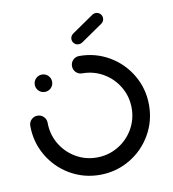

<svg xmlns="http://www.w3.org/2000/svg" viewBox="-79 -760 747 831"><g transform="rotate(-10 294.5 -344.5)"><path d="M83.3 -431.1Q83.3 -447 94.4 -458.1Q105.6 -469.3 121.5 -469.3Q137.4 -469.3 148.5 -458.1Q159.6 -447 159.6 -431.1Q159.6 -415.2 148.5 -404.1Q137.4 -393 121.5 -393Q105.6 -393 94.4 -404.1Q83.3 -415.2 83.3 -431.1ZM255.9 -482.2Q255.9 -498.1 267 -509.3Q278.1 -520.4 294.1 -520.4Q365.2 -520.4 425.2 -485.4Q485.2 -450.4 520.2 -390.4Q555.2 -330.4 555.2 -259.3Q555.2 -188.1 520.2 -128.1Q485.2 -68.1 425.2 -33.1Q365.2 1.9 294.1 1.9Q223 1.9 163.1 -33.1Q103.3 -68.1 68.3 -128.1Q33.3 -188.1 33.3 -259.3Q33.3 -275.2 44.4 -286.3Q55.6 -297.4 71.5 -297.4Q87 -297.4 98.3 -286.3Q109.6 -275.2 109.6 -259.3Q109.6 -208.9 134.4 -166.5Q159.3 -124.1 201.5 -99.3Q243.7 -74.4 294.1 -74.4Q344.4 -74.4 386.9 -99.3Q429.3 -124.1 454.1 -166.5Q478.9 -208.9 478.9 -259.3Q478.9 -309.6 454.1 -352Q429.3 -394.4 386.9 -419.3Q344.4 -444.1 294.1 -444.1Q278.1 -444.1 267 -455.2Q255.9 -466.3 255.9 -482.2ZM301.1 -570.7Q289.6 -570.7 281.7 -578.7Q273.7 -586.7 273.7 -597.8Q273.7 -611.5 285.6 -620.4L381.9 -686.7Q388.1 -691.1 397 -691.1Q408.5 -691.1 416.5 -683.1Q424.4 -675.2 424.4 -664.1Q424.4 -650 413 -641.5L316.7 -575.2Q310 -570.7 301.1 -570.7Z"/></g></svg>

Font: 26F Galaxy Hebrew
Style: Bold
Weight: 700
Designer: C₂₉H₂₅N₃O₅
Version: Version 1.000